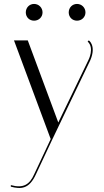

<svg xmlns="http://www.w3.org/2000/svg" viewBox="-20 -705 526 975"><path d="M237 0H238L154 179C131 231 100 253 35 235V243C85 256 128 257 163 179L247 0L439 -400C470 -474 431 -500 431 -500L425 -494C461 -461 429 -400 429 -400L276 -83L121 -500H51ZM111 -642C111 -618 129 -600 153 -600C177 -600 196 -618 196 -642C196 -666 177 -685 153 -685C129 -685 111 -666 111 -642ZM329 -642C329 -618 347 -600 371 -600C395 -600 414 -618 414 -642C414 -666 395 -685 371 -685C347 -685 329 -666 329 -642Z"/></svg>

Font: Italiana
Style: Regular
Weight: 400
Designer: Santiago Orozco
Foundry: Santiago Orozco
Version: Version 1.000;PS 001.001;hotconv 1.0.56